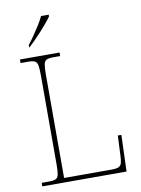

<svg xmlns="http://www.w3.org/2000/svg" viewBox="-100 -998 782 1064"><g transform="rotate(-10 291.5 -465.5)"><path d="M50 0V-20H93Q118 -20 130 -26Q142 -32 145.5 -51Q149 -70 149 -108V-606Q149 -645 145.5 -663.5Q142 -682 130 -688Q118 -694 93 -694H50V-714H273V-694H233Q208 -694 196 -688Q184 -682 180.5 -663.5Q177 -645 177 -606V-25H446Q472 -25 484.5 -31Q497 -37 501 -52Q505 -67 506 -94L511 -205H531L524 0ZM112 -784Q127 -803 145 -829Q163 -855 180 -882Q197 -909 207 -931H250V-921Q241 -908 224.5 -888Q208 -868 188 -846Q168 -824 148.5 -804.5Q129 -785 114 -771H112Z"/></g></svg>

Font: Noto Serif Bengali Thin
Style: Regular
Weight: 250
Version: Version 2.003